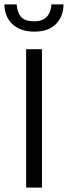

<svg xmlns="http://www.w3.org/2000/svg" viewBox="-39 -854 309 874"><path d="M152 -630V0H80V-630ZM37 -834Q39 -799 56 -778Q73 -757 117 -757Q154 -757 173.5 -777Q193 -797 195 -834H250Q250 -780 216 -745Q182 -710 117 -710Q81 -710 55.5 -720.5Q30 -731 13.5 -748Q-3 -765 -11 -787.5Q-19 -810 -19 -834Z"/></svg>

Font: Mukta Light
Style: Regular
Weight: 300
Designer: Girish Dalvi and Yashodeep Gholap
Foundry: Ek Type
Version: Version 2.538;PS 1.002;hotconv 16.6.51;makeotf.lib2.5.65220;